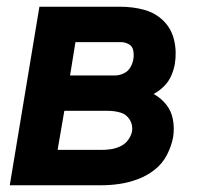

<svg xmlns="http://www.w3.org/2000/svg" viewBox="-20 -550 616 570"><path d="M9 0H281Q308 0 335 -4Q362 -8 389 -18Q416 -28 439 -46Q462 -64 475.5 -90Q489 -116 494 -143Q498 -169 493.5 -194.5Q489 -220 473.5 -239.5Q458 -259 436 -271Q453 -280 467 -294Q481 -308 488.5 -325.5Q496 -343 499 -360Q505 -396 497 -430.5Q489 -465 465 -488.5Q441 -512 407.5 -521Q374 -530 338 -530H97ZM188 -326 204 -425H338Q351 -425 362 -419Q373 -413 375.5 -400.5Q378 -388 376 -375Q374 -362 367 -350Q360 -338 347 -332Q334 -326 322 -326ZM281 -105H151L171 -221H300Q319 -221 337 -216Q355 -211 365 -195Q375 -179 372 -160Q369 -146 360 -134Q351 -122 337 -115.5Q323 -109 309 -107Q295 -105 281 -105Z"/></svg>

Font: Iosevka Sparkle Oblique
Style: Bold
Weight: 700
Italic angle: -9°
Designer: Belleve Invis
Foundry: Belleve Invis
Version: Version 4.5.0; ttfautohint (v1.8.3)